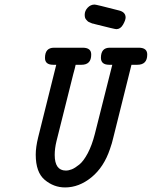

<svg xmlns="http://www.w3.org/2000/svg" viewBox="-20 -822 672 850"><path d="M138.2 -137.2Q138.2 -170.4 148.9 -213.9L229 -535.2H215.8Q178.7 -535.2 179.2 -565.9Q179.2 -610.8 219.2 -610.8H346.2Q384.3 -610.8 383.8 -580.1Q383.8 -535.2 340.8 -535.2H314.9Q312 -521 304.2 -493.2L230 -196.8Q222.2 -164.6 222.2 -136.2Q222.2 -67.4 271 -66.9Q284.2 -66.9 298.1 -72.5Q312 -78.1 331.1 -93.5Q350.1 -108.9 368.7 -144Q387.2 -179.2 399.9 -229L477.1 -535.2H463.9Q426.8 -535.2 426.8 -565.9Q426.8 -610.8 465.8 -610.8H594.2Q632.3 -610.8 631.8 -580.1Q631.8 -535.2 587.9 -535.2H562L481.9 -213.9Q476.1 -188 466.8 -162.1Q439.9 -82 385 -37.1Q330.1 7.8 268.1 7.8Q218.3 7.8 178.2 -25.6Q138.2 -59.1 138.2 -137.2ZM355 -756.8Q355 -773.9 367.9 -787.8Q380.9 -801.8 398.9 -801.8Q405.8 -801.8 505.9 -775.9Q535.6 -769 536.1 -745.1Q536.1 -732.9 524.7 -712.9Q513.2 -692.9 495.1 -692.9Q488.3 -692.9 401.9 -714.8L395 -716.8Q388.2 -717.8 386.2 -719Q384.3 -720.2 377.7 -722.7Q371.1 -725.1 368.7 -727.5Q366.2 -730 362.1 -734.4Q357.9 -738.8 356.4 -744.4Q355 -750 355 -756.8Z"/></svg>

Font: CMU Typewriter Text
Style: BoldItalic
Weight: 700
Italic angle: -14.04°
Version: Version 0.7.0